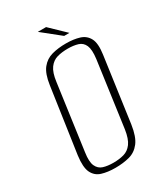

<svg xmlns="http://www.w3.org/2000/svg" viewBox="-180 -791 771 885"><g transform="rotate(-30 205.0 -349.0)"><path d="M167 12Q126 12 95.5 2.5Q65 -7 51 -36Q37 -65 45 -125L95 -469Q103 -526 125 -553.5Q147 -581 180.5 -590Q214 -599 255 -599Q296 -599 326.5 -589.5Q357 -580 371.5 -552.5Q386 -525 378 -469L330 -125Q321 -64 298.5 -35Q276 -6 242.5 3Q209 12 167 12ZM171 -13Q202 -13 227 -20Q252 -27 269 -50Q286 -73 293 -120L341 -467Q347 -514 337 -537Q327 -560 304 -567Q281 -574 251 -574Q219 -574 194 -567Q169 -560 152 -537Q135 -514 129 -467L81 -120Q74 -73 84.5 -50Q95 -27 117.5 -20Q140 -13 171 -13ZM266 -633 170 -710H214L294 -633Z"/></g></svg>

Font: Alumni Sans Thin ExtraLight
Style: Italic
Weight: 250
Italic angle: -8°
Version: Version 1.016